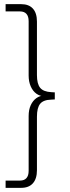

<svg xmlns="http://www.w3.org/2000/svg" viewBox="-20 -725 336 925"><path d="M7 180V145H76Q97 145 107.5 133Q118 121 118 98V-166Q118 -196 128 -218Q138 -240 155.5 -252.5Q173 -265 196 -265V-261Q173 -261 155.5 -273.5Q138 -286 128 -309Q118 -332 118 -361V-623Q118 -646 107.5 -658Q97 -670 76 -670H7V-705H82Q119 -705 138.5 -683.5Q158 -662 158 -621V-363Q158 -321 173.5 -302Q189 -283 227 -281L244 -280V-246L227 -245Q189 -244 173.5 -225Q158 -206 158 -163V95Q158 136 138.5 158Q119 180 82 180Z"/></svg>

Font: Nunito Sans 12pt ExtraLight SemiCondensed
Style: Regular
Weight: 200
Width: 4
Version: Version 3.101;gftools[0.9.27]